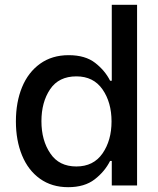

<svg xmlns="http://www.w3.org/2000/svg" viewBox="-20 -770 657 797"><path d="M46 -266Q46 -346 71.5 -408Q97 -470 146.5 -505.5Q196 -541 265 -541Q334 -541 375 -509Q416 -477 437 -435H444V-750H549V0H444V-102H437Q415 -58 373 -25.5Q331 7 263 7Q195 7 146 -28Q97 -63 71.5 -125Q46 -187 46 -266ZM189 -133Q225 -79 297 -79Q368 -79 405.5 -133Q443 -187 443 -266Q443 -345 405.5 -399Q368 -453 297 -453Q224 -453 188 -399.5Q152 -346 152 -267Q152 -187 189 -133Z"/></svg>

Font: Lopes Sans Medium
Style: Regular
Weight: 500
Designer: Gabriel Lam, Diego Maldonado
Foundry: TypeRant, Foresti Design
Version: Version 4.000